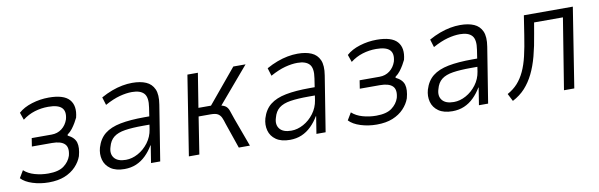

<svg xmlns="http://www.w3.org/2000/svg" viewBox="-41 -833 3663 1174"><g transform="rotate(-10 1791.0 -246.5)"><path d="M190 8Q137 8 90 -7Q43 -22 19 -48L46 -93Q72 -69 112.5 -57.5Q153 -46 196 -46Q260 -46 293 -70.5Q326 -95 338 -131Q351 -181 328 -203.5Q305 -226 250 -226H125L133 -277H257Q293 -277 320 -297.5Q347 -318 359 -353Q372 -401 349 -424.5Q326 -448 265 -448Q221 -448 180.5 -435.5Q140 -423 105 -396L89 -442Q121 -471 172.5 -487Q224 -503 278 -503Q371 -503 405.5 -463.5Q440 -424 422 -353Q416 -340 406 -323Q396 -306 383.5 -289.5Q371 -273 353 -260L352 -254Q393 -234 402.5 -202Q412 -170 398 -118Q386 -84 358.5 -55Q331 -26 289.5 -9Q248 8 190 8Z M660 8Q606 8 574 -14.5Q542 -37 532.5 -73Q523 -109 534 -148Q550 -201 586.5 -230Q623 -259 684 -271Q745 -283 834 -283H876L869 -233H817Q749 -233 704 -226Q659 -219 633.5 -199Q608 -179 598 -140Q585 -99 606 -72.5Q627 -46 678 -46Q716 -46 753.5 -66.5Q791 -87 818 -123Q845 -159 852 -204L872 -336Q882 -398 859.5 -423Q837 -448 785 -448Q750 -448 708.5 -437Q667 -426 616 -398L601 -447Q635 -466 668.5 -478.5Q702 -491 734 -497Q766 -503 796 -503Q847 -503 881.5 -488Q916 -473 931.5 -438.5Q947 -404 937 -343L882 0H825L842 -107H840Q820 -73 793 -46.5Q766 -20 733 -6Q700 8 660 8Z M1060 0 1138 -494H1203L1169 -282H1247L1423 -494H1499L1298 -258L1295 -275Q1326 -269 1338 -258.5Q1350 -248 1356 -229.5Q1362 -211 1374 -177L1439 0H1370L1316 -157Q1309 -181 1302 -196.5Q1295 -212 1281 -221Q1267 -230 1236 -230H1161L1125 0Z M1687 8Q1633 8 1601 -14.5Q1569 -37 1559.5 -73Q1550 -109 1561 -148Q1577 -201 1613.5 -230Q1650 -259 1711 -271Q1772 -283 1861 -283H1903L1896 -233H1844Q1776 -233 1731 -226Q1686 -219 1660.5 -199Q1635 -179 1625 -140Q1612 -99 1633 -72.5Q1654 -46 1705 -46Q1743 -46 1780.5 -66.5Q1818 -87 1845 -123Q1872 -159 1879 -204L1899 -336Q1909 -398 1886.5 -423Q1864 -448 1812 -448Q1777 -448 1735.5 -437Q1694 -426 1643 -398L1628 -447Q1662 -466 1695.5 -478.5Q1729 -491 1761 -497Q1793 -503 1823 -503Q1874 -503 1908.5 -488Q1943 -473 1958.5 -438.5Q1974 -404 1964 -343L1909 0H1852L1869 -107H1867Q1847 -73 1820 -46.5Q1793 -20 1760 -6Q1727 8 1687 8Z M2226 8Q2173 8 2126 -7Q2079 -22 2055 -48L2082 -93Q2108 -69 2148.5 -57.5Q2189 -46 2232 -46Q2296 -46 2329 -70.5Q2362 -95 2374 -131Q2387 -181 2364 -203.5Q2341 -226 2286 -226H2161L2169 -277H2293Q2329 -277 2356 -297.5Q2383 -318 2395 -353Q2408 -401 2385 -424.5Q2362 -448 2301 -448Q2257 -448 2216.5 -435.5Q2176 -423 2141 -396L2125 -442Q2157 -471 2208.5 -487Q2260 -503 2314 -503Q2407 -503 2441.5 -463.5Q2476 -424 2458 -353Q2452 -340 2442 -323Q2432 -306 2419.5 -289.5Q2407 -273 2389 -260L2388 -254Q2429 -234 2438.5 -202Q2448 -170 2434 -118Q2422 -84 2394.5 -55Q2367 -26 2325.5 -9Q2284 8 2226 8Z M2696 8Q2642 8 2610 -14.5Q2578 -37 2568.5 -73Q2559 -109 2570 -148Q2586 -201 2622.5 -230Q2659 -259 2720 -271Q2781 -283 2870 -283H2912L2905 -233H2853Q2785 -233 2740 -226Q2695 -219 2669.5 -199Q2644 -179 2634 -140Q2621 -99 2642 -72.5Q2663 -46 2714 -46Q2752 -46 2789.5 -66.5Q2827 -87 2854 -123Q2881 -159 2888 -204L2908 -336Q2918 -398 2895.5 -423Q2873 -448 2821 -448Q2786 -448 2744.5 -437Q2703 -426 2652 -398L2637 -447Q2671 -466 2704.5 -478.5Q2738 -491 2770 -497Q2802 -503 2832 -503Q2883 -503 2917.5 -488Q2952 -473 2967.5 -438.5Q2983 -404 2973 -343L2918 0H2861L2878 -107H2876Q2856 -73 2829 -46.5Q2802 -20 2769 -6Q2736 8 2696 8Z M3070 10 3046 -37Q3084 -58 3109.5 -86.5Q3135 -115 3153.5 -154.5Q3172 -194 3184.5 -247Q3197 -300 3208 -372L3227 -494H3531L3453 0H3389L3460 -440H3281L3269 -371Q3257 -296 3241 -236Q3225 -176 3202 -129.5Q3179 -83 3147.5 -48.5Q3116 -14 3070 10Z"/></g></svg>

Font: Nunito Sans 7pt Condensed Light
Style: Italic
Weight: 300
Width: 3
Italic angle: -9°
Designer: Vernon Adams
Foundry: Vernon Adams
Version: Version 3.101;gftools[0.9.27]